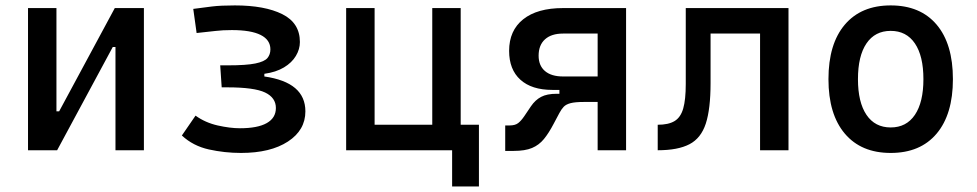

<svg xmlns="http://www.w3.org/2000/svg" viewBox="-20 -547 3556 699"><path d="M150.4 0V-141.6H195.3L397.9 -517.6H432.1V-376H390.6L188 0ZM82 0V-517.6H185.5V0ZM400.4 0V-517.6H503.9V0Z M857.4 9.8Q797.9 9.8 740.5 -2.9Q683.1 -15.6 642.1 -53.7L691.9 -126Q727.1 -100.6 772.2 -90.3Q817.4 -80.1 853.5 -80.1Q918 -80.1 951.2 -98.9Q984.4 -117.7 984.4 -153.8Q984.4 -191.4 945.1 -210.2Q905.8 -229 807.6 -229H787.1L781.7 -309.1H809.1Q876.5 -309.1 909.7 -315.9Q942.9 -322.8 953.6 -335.7Q964.4 -348.6 964.4 -367.2Q964.4 -401.9 929 -419.7Q893.6 -437.5 824.2 -437.5Q790.5 -437.5 764.2 -434.3Q737.8 -431.2 695.8 -426.8L683.6 -514.6Q719.7 -519.5 751.7 -523.4Q783.7 -527.3 835 -527.3Q943.8 -527.3 1007.8 -495.4Q1071.8 -463.4 1071.8 -394Q1071.8 -367.7 1057.1 -343.3Q1042.5 -318.8 1013.7 -301.5Q984.9 -284.2 942.4 -278.3V-268.6Q1017.6 -257.8 1054.7 -226.1Q1091.8 -194.3 1091.8 -141.6Q1091.8 -73.2 1028.3 -31.7Q964.8 9.8 857.4 9.8Z M1553.7 0V-517.6H1657.2V0ZM1270.5 0V-92.8H1697.8V0ZM1240.2 0V-517.6H1343.8V0ZM1626 131.8V-92.8H1723.6V131.8Z M1990.7 -219.7Q1915.5 -219.7 1874.5 -256.8Q1833.5 -293.9 1833.5 -361.8Q1833.5 -436 1884.8 -476.8Q1936 -517.6 2029.8 -517.6H2172.4V-424.8H2029.8Q1987.3 -424.8 1964.1 -403.8Q1940.9 -382.8 1940.9 -344.2Q1940.9 -308.1 1964.1 -288.3Q1987.3 -268.6 2029.8 -268.6H2162.6L2157.7 -219.7ZM1819.3 2.4V-90.3H1835.4Q1855.5 -90.3 1866.5 -98.9Q1877.4 -107.4 1888.7 -124L1913.1 -160.2Q1928.7 -183.1 1950 -194.3Q1971.2 -205.6 2006.8 -205.6H2099.6L2105.5 -175.8Q2073.7 -175.8 2057.1 -171.4Q2040.5 -167 2032.2 -158.2Q2023.9 -149.4 2016.6 -135.7L1995.6 -96.2Q1978 -62.5 1960.2 -40.8Q1942.4 -19 1917 -8.3Q1891.6 2.4 1850.1 2.4ZM2016.6 -175.8V-268.6H2179.2V-175.8ZM2155.8 0V-517.6H2259.3V0Z M2374.5 0V-92.8Q2413.6 -92.8 2435.8 -106.2Q2458 -119.6 2467.3 -151.9Q2476.6 -184.1 2476.6 -241.2V-517.6H2566.9V-244.6Q2566.9 -150.4 2549.6 -97.2Q2532.2 -43.9 2490.2 -22Q2448.2 0 2374.5 0ZM2747.1 0V-517.6H2850.6V0ZM2502 -424.8V-517.6H2832.5V-424.8Z M3222.7 9.8Q3115.2 9.8 3055.7 -60.5Q2996.1 -130.9 2996.1 -258.8Q2996.1 -387.2 3055.7 -457.3Q3115.2 -527.3 3222.7 -527.3Q3330.6 -527.3 3389.9 -457.3Q3449.2 -387.2 3449.2 -258.8Q3449.2 -130.9 3389.9 -60.5Q3330.6 9.8 3222.7 9.8ZM3222.7 -83Q3279.8 -83 3310.8 -128.9Q3341.8 -174.8 3341.8 -258.8Q3341.8 -343.3 3310.8 -388.9Q3279.8 -434.6 3222.7 -434.6Q3165.5 -434.6 3134.5 -388.9Q3103.5 -343.3 3103.5 -258.8Q3103.5 -174.8 3134.5 -128.9Q3165.5 -83 3222.7 -83Z"/></svg>

Font: Cascadia Mono
Style: Regular
Weight: 400
Monospace: yes
Designer: Aaron Bell
Foundry: Saja Typeworks
Version: Version 2102.003